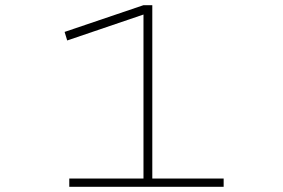

<svg xmlns="http://www.w3.org/2000/svg" viewBox="-20 -720 1090 740"><path d="M567 -32H842V0H247V-32H533V-664L239 -564L229 -597L533 -700H567Z"/></svg>

Font: League Mono Extended Thin
Style: Regular
Weight: 100
Width: 9
Designer: Tyler Finck
Foundry: The League of Moveable Type / Tyler Finck
Version: Version 2.210